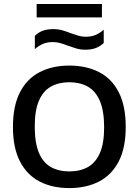

<svg xmlns="http://www.w3.org/2000/svg" viewBox="-20 -929 690 956"><path d="M325 7.5Q240.5 7.5 177.5 -25Q114.5 -57.5 79.5 -125Q44.5 -192.5 44.5 -297Q44.5 -402 79.5 -469.8Q114.5 -537.5 177.8 -570Q241 -602.5 325 -602.5Q410 -602.5 473.2 -570Q536.5 -537.5 571.2 -469.8Q606 -402 606 -297Q606 -192.5 571 -125Q536 -57.5 472.8 -25Q409.5 7.5 325 7.5ZM325 -75.5Q378.5 -75.5 417.5 -97.2Q456.5 -119 477.5 -167.2Q498.5 -215.5 498.5 -295Q498.5 -377 477.2 -426.5Q456 -476 417 -497.8Q378 -519.5 325 -519.5Q272.5 -519.5 233.8 -498Q195 -476.5 174 -428Q153 -379.5 153 -300Q153 -217.5 173.8 -168.2Q194.5 -119 233.2 -97.2Q272 -75.5 325 -75.5ZM405 -681.5Q380 -681.5 358.8 -688Q337.5 -694.5 317 -702Q299 -709 281 -714.2Q263 -719.5 243.5 -719.5Q215.5 -719.5 194.5 -710.8Q173.5 -702 153.5 -684.5V-750.5Q170.5 -767.5 192.5 -775.8Q214.5 -784 245 -784Q270 -784 291.5 -777.8Q313 -771.5 333 -763.5Q351.5 -757 369.5 -751.5Q387.5 -746 406.5 -746Q434.5 -746 455.5 -754.8Q476.5 -763.5 496.5 -781V-715Q479.5 -698.5 457.5 -690Q435.5 -681.5 405 -681.5ZM162.5 -842.5V-909H487.5V-842.5Z"/></svg>

Font: Encode Sans SC Condensed Thin Medium
Style: Regular
Weight: 500
Version: Version 3.002